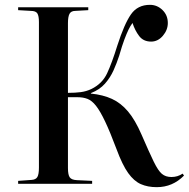

<svg xmlns="http://www.w3.org/2000/svg" viewBox="-20 -760 781 794"><path d="M628 14Q591 14 562.5 1.5Q534 -11 510 -44.5Q486 -78 462 -143Q435 -215 414.5 -258Q394 -301 377 -322.5Q360 -344 342 -351Q324 -358 301 -358H261V-65Q261 -37 268.5 -26.5Q276 -16 298 -15L361 -12V0H55V-12L110 -16Q128 -17 134.5 -28Q141 -39 141 -67V-669Q141 -694 134.5 -704.5Q128 -715 107 -715L55 -718V-730H345V-718L292 -715Q274 -715 267.5 -703Q261 -691 261 -664V-376Q291 -376 314 -379Q337 -382 358 -392Q403 -414 423 -457Q443 -500 465 -571Q494 -661 521.5 -700.5Q549 -740 600 -740Q630 -740 652 -718.5Q674 -697 674 -665Q674 -636 653.5 -612Q633 -588 605 -588Q573 -588 555.5 -611Q538 -634 528 -665Q519 -653 511.5 -637.5Q504 -622 494.5 -597Q485 -572 473 -530Q463 -499 449.5 -469Q436 -439 414 -414Q392 -389 356 -375V-373Q406 -368 443 -351Q480 -334 509.5 -299Q539 -264 565 -204Q597 -130 615.5 -92Q634 -54 649.5 -41Q665 -28 689 -28Q715 -28 735 -42L741 -34Q694 14 628 14Z"/></svg>

Font: Literata 72pt Medium
Style: Regular
Weight: 500
Designer: Latin by Veronika Burian and Jose Scaglione. Greek by Irene Vlachou. Cyrillic by Vera Evstafieva.
Foundry: TypeTogether
Version: Version 3.002